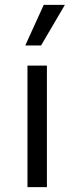

<svg xmlns="http://www.w3.org/2000/svg" viewBox="-20 -770 306 790"><path d="M160 -750H247L149 -583H84ZM173 -500V0H93V-500Z"/></svg>

Font: Elaine Sans
Style: Regular
Weight: 400
Designer: Wei Huang
Foundry: Wei Huang
Version: Version 2.001;December 24, 2019;FontCreator 12.0.0.2547 64-b